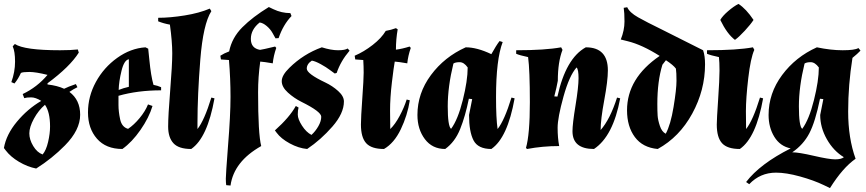

<svg xmlns="http://www.w3.org/2000/svg" viewBox="-34 -747 4429 982"><path d="M177 -231Q148 -249 125 -249Q102 -249 90 -245L82 -266Q156 -301 209 -364Q149 -379 116 -379Q83 -379 73 -374Q59 -343 40 -320L24 -327Q43 -379 43 -431.5Q43 -484 31 -510L42 -522Q90 -490 273 -490Q328 -490 364 -494L369 -478Q324 -406 209 -321V-315Q260 -309 294 -293Q313 -303 354 -317L362 -301Q341 -291 321 -277Q376 -236 376 -160Q376 -82 298 -3Q232 64 151 115Q106 106 63 80.5Q20 55 -5 22L-14 10Q-2 -59 52.5 -124.5Q107 -190 177 -231ZM222 -100Q222 -174 196 -211Q163 -183 139.5 -140Q116 -97 116 -65Q116 -33 136 0Q156 33 184 43Q202 22 212 -21Q222 -64 222 -100Z M572 -257Q572 -244 572 -210Q572 -176 580.5 -136.5Q589 -97 621 -88Q651 -108 680 -143Q709 -178 723 -213L746 -205Q728 -145 684.5 -82.5Q641 -20 592 15Q508 15 462 -37.5Q416 -90 416 -172Q416 -254 456.5 -328Q497 -402 565.5 -451Q634 -500 710 -505L724 -498Q726 -483 730 -440Q738 -358 751 -313Q772 -309 790 -301V-285Q670 -285 572 -257ZM625 -303V-444Q601 -440 587.5 -385Q574 -330 573 -287Q598 -297 625 -303Z M976 -118Q976 -102 976 -87Q1011 -131 1047 -248L1063 -244Q1027 -42 944 15Q880 15 853 -14.5Q826 -44 826 -99.5Q826 -155 836.5 -285Q847 -415 847 -474.5Q847 -534 835 -621Q802 -627 775 -638V-656Q836 -656 910.5 -668Q985 -680 1039 -703L1047 -690Q1005 -624 990.5 -442Q976 -260 976 -118Z M1286 -275Q1286 -62 1302 0Q1162 79 1145 202L1123 200Q1121 187 1121 166.5Q1121 146 1132 2Q1145 -158 1145 -251.5Q1145 -345 1137 -440L1096 -443L1093 -462Q1113 -475 1138 -484Q1152 -554 1205.5 -607.5Q1259 -661 1341 -711L1364 -700Q1406 -680 1451 -680L1457 -665Q1414 -620 1391 -552L1375 -551L1360 -578Q1349 -598 1330 -614Q1311 -630 1294 -632Q1249 -596 1249 -548Q1249 -500 1296 -492Q1307 -493 1373 -509L1379 -502Q1365 -462 1361 -423Q1315 -431 1297 -432Q1286 -353 1286 -275Z M1493 -197Q1489 -184 1489 -161Q1489 -138 1510.5 -104.5Q1532 -71 1559 -57Q1579 -75 1594 -101Q1609 -127 1609 -150Q1609 -176 1508 -226Q1470 -245 1438.5 -273.5Q1407 -302 1407 -332Q1407 -362 1446 -400Q1518 -471 1612 -505Q1659 -490 1695 -490Q1731 -490 1744 -499L1754 -488Q1708 -434 1688 -374L1678 -371L1652 -390Q1635 -403 1607 -418.5Q1579 -434 1561 -437Q1535 -420 1535 -396Q1535 -370 1630 -325Q1666 -308 1695.5 -281.5Q1725 -255 1725 -228Q1725 -167 1666 -99.5Q1607 -32 1537 15Q1493 11 1448 -13.5Q1403 -38 1381 -68L1372 -80Q1447 -147 1479 -205Z M1985 -432Q1980 -406 1970.5 -326.5Q1961 -247 1961 -181Q1961 -115 1962 -87Q1987 -111 2010 -154Q2033 -197 2046 -238L2062 -234Q2050 -157 2016 -86Q1982 -15 1930 15Q1866 15 1839 -14.5Q1812 -44 1812 -110Q1812 -146 1819 -244Q1826 -342 1826 -375Q1826 -408 1824 -440L1783 -443L1780 -462Q1827 -482 1872 -517Q1917 -552 1939 -589Q1967 -594 1991 -603L2000 -597Q1991 -546 1991 -493Q2023 -497 2061 -509L2067 -502Q2053 -462 2049 -423Q2003 -431 1985 -432Z M2101 -159Q2101 -270 2170 -363Q2239 -456 2348 -505Q2406 -505 2479 -470Q2504 -515 2521 -537L2537 -532Q2503 -443 2503 -250Q2503 -141 2511 -87Q2546 -131 2582 -248L2598 -244Q2562 -42 2479 15Q2411 15 2388 -29Q2365 -73 2365 -159L2381 -240L2364 -242Q2346 -153 2319.5 -87Q2293 -21 2243 15Q2177 15 2139 -35.5Q2101 -86 2101 -159ZM2285 -422Q2256 -304 2256 -203Q2256 -102 2273 -88Q2308 -135 2333 -235Q2358 -335 2358 -402Q2339 -429 2317 -429Q2295 -429 2285 -422Z M3075 -387Q3075 -334 3056.5 -235Q3038 -136 3038 -82Q3086 -136 3122 -248L3138 -244Q3102 -50 3004 15Q2894 15 2894 -76Q2894 -113 2909.5 -207.5Q2925 -302 2925 -347Q2925 -392 2915 -402Q2878 -361 2848 -253Q2818 -145 2818 -93.5Q2818 -42 2826 0Q2741 0 2662 15L2656 10Q2676 -59 2676 -224Q2676 -389 2667 -455Q2624 -464 2606 -472V-490Q2755 -490 2836 -505L2843 -492Q2819 -430 2819 -334Q2813 -300 2801 -254L2817 -253Q2860 -449 2962 -505Q3075 -505 3075 -387Z M3572 -418Q3572 -286 3506.5 -166Q3441 -46 3330 15Q3253 8 3213 -46Q3173 -100 3173 -183Q3173 -347 3340 -461Q3250 -518 3177 -536L3141 -545Q3160 -592 3160 -637Q3160 -682 3156 -707L3174 -710Q3186 -683 3229.5 -658.5Q3273 -634 3349 -597L3562 -490Q3572 -462 3572 -418ZM3328 -215Q3328 -178 3329.5 -155.5Q3331 -133 3341 -103Q3351 -73 3371 -63Q3396 -109 3411 -200Q3426 -291 3426 -333.5Q3426 -376 3423 -396Q3410 -414 3372 -439L3354 -416Q3328 -332 3328 -215Z M3582 -490Q3736 -490 3817 -505L3824 -492Q3805 -450 3793 -347Q3781 -244 3781 -178Q3781 -112 3782 -87Q3817 -131 3853 -248L3869 -244Q3833 -42 3750 15Q3686 15 3659 -14.5Q3632 -44 3632 -110Q3632 -136 3639 -238.5Q3646 -341 3646 -385.5Q3646 -430 3643 -455Q3600 -464 3582 -472ZM3820 -645Q3805 -622 3775.5 -590Q3746 -558 3725 -543Q3685 -573 3650 -645Q3661 -665 3690 -690Q3719 -715 3743 -727Q3782 -702 3820 -645Z M3897 -159Q3897 -270 3966 -363Q4035 -456 4144 -505Q4215 -490 4276 -490Q4337 -490 4357 -501L4367 -488Q4352 -472 4326 -451Q4304 -313 4304 -176.5Q4304 -40 4342 65Q4276 111 4211 215L4180 200Q4128 175 4057.5 155.5Q3987 136 3935 136Q3854 136 3798 195L3782 184Q3853 91 4010 12Q3956 1 3926.5 -47Q3897 -95 3897 -159ZM4282 57Q4229 25 4195 -35Q4161 -95 4161 -159Q4165 -180 4177 -240L4160 -242Q4136 -124 4105.5 -65.5Q4075 -7 4018 32Q4051 32 4128.5 50Q4206 68 4237.5 68Q4269 68 4282 57ZM4081 -422Q4052 -304 4052 -203Q4052 -102 4069 -88Q4104 -135 4129 -235Q4154 -335 4154 -402Q4134 -429 4112.5 -429Q4091 -429 4081 -422Z"/></svg>

Font: Almendra
Style: Bold Italic
Weight: 700
Italic angle: -12°
Designer: Ana Sanfelippo
Foundry: Ana Sanfelippo
Version: Version 1.004